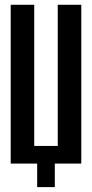

<svg xmlns="http://www.w3.org/2000/svg" viewBox="-20 -679 382 797"><path d="M134.3 0H24.4V-659.2H122.1V-73.2H219.7V-659.2H317.4V0H207.5V97.7H134.3Z"/></svg>

Font: Alegre Sans
Style: Regular
Weight: 400
Width: 3
Designer: GrandChaos9000
Version: Version 1.2.6 - August 1, 2014